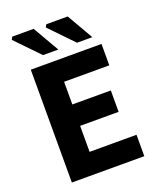

<svg xmlns="http://www.w3.org/2000/svg" viewBox="-155 -949 859 1042"><g transform="rotate(-20 274.0 -427.5)"><path d="M76.9 0V-651.8H485.3V-528.2H224.3V-397.3H446.5V-273.7H224.3V-123.6H495.3V0ZM166.3 -703.4 35.3 -839.2 43.9 -854.7H167.3L254.7 -703.4ZM362.8 -703.4 231.8 -839.2 240.4 -854.7H363.8L451.2 -703.4Z"/></g></svg>

Font: Source Sans 3
Style: Regular
Weight: 200
Designer: Paul D. Hunt
Foundry: Adobe
Version: Version 3.046;hotconv 1.0.118;makeotfexe 2.5.65603